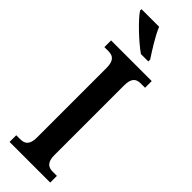

<svg xmlns="http://www.w3.org/2000/svg" viewBox="-308 -943 955 955"><g transform="rotate(45 169.5 -465.5)"><path d="M180 -771H232V-784C207 -822 166 -886 148 -931H24V-921C46 -886 128 -807 180 -771ZM27 0H313V-47H284C254 -47 231 -59 231 -112V-600C231 -656 253 -667 284 -667H313V-714H27V-667H55C84 -667 108 -656 108 -601V-112C108 -58 84 -47 55 -47H27Z"/></g></svg>

Font: Noto Serif Condensed Semi
Style: Regular
Weight: 600
Width: 3
Designer: Monotype Design Team
Foundry: Monotype Imaging Inc.
Version: Version 1.002